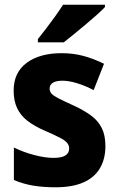

<svg xmlns="http://www.w3.org/2000/svg" viewBox="-20 -786 503 816"><path d="M428 -165Q428 -111 405 -71.5Q382 -32 335 -11Q288 10 216 10Q164 10 121.5 3Q79 -4 39 -21V-159Q80 -139 126 -127Q172 -115 207 -115Q241 -115 257.5 -125Q274 -135 274 -155Q274 -168 265.5 -178.5Q257 -189 234 -201Q211 -213 167 -232Q124 -251 95.5 -273.5Q67 -296 52.5 -327Q38 -358 38 -401Q38 -478 93.5 -519Q149 -560 242 -560Q291 -560 334 -548.5Q377 -537 422 -515L378 -403Q344 -421 308.5 -432Q273 -443 245 -443Q219 -443 205 -434.5Q191 -426 191 -410Q191 -397 199 -388Q207 -379 229.5 -367.5Q252 -356 294 -337Q337 -317 367 -295Q397 -273 412.5 -242Q428 -211 428 -165ZM426 -756Q413 -742 391 -722.5Q369 -703 343.5 -681.5Q318 -660 294 -640.5Q270 -621 251 -606H141V-620Q158 -641 177.5 -666.5Q197 -692 215.5 -718Q234 -744 248 -766H426Z"/></svg>

Font: Noto Sans Khmer SemiCondensed ExtraBold
Style: Regular
Weight: 800
Width: 4
Designer: Danh Hong and the Monotype Design Team
Foundry: Monotype Imaging Inc.
Version: Version 2.004